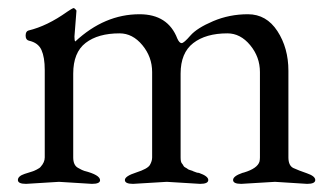

<svg xmlns="http://www.w3.org/2000/svg" viewBox="-20 -449 818 472"><path d="M168 -423 163 -359Q163 -349 165 -347Q237 -414 323 -414Q393 -414 416 -354Q421 -343 426.5 -343Q432 -343 448 -361.5Q464 -380 504 -397Q544 -414 589.5 -414Q635 -414 662 -372.5Q689 -331 689 -275V-62Q689 -42 701 -36Q714 -30 734.5 -23Q755 -16 755 -6.5Q755 3 735 3L656 -2L573 3Q553 3 553 -6.5Q553 -16 576 -24Q577 -24 580 -25Q613 -35 618 -52Q619 -57 619 -62V-272Q619 -309 595 -338Q571 -367 539 -367Q486 -367 455 -343Q424 -319 424 -268V-62Q424 -51 427 -47.5Q430 -44 431 -41.5Q432 -39 436 -37Q440 -35 441.5 -33.5Q443 -32 448.5 -30.5Q454 -29 455 -28Q464 -24 469 -24Q492 -16 492 -6.5Q492 3 472 3L390 -2L307 3Q287 3 287 -6.5Q287 -16 315 -25Q343 -34 348.5 -43.5Q354 -53 354 -62V-272Q354 -309 330 -338Q306 -367 274 -367Q221 -367 190.5 -343.5Q160 -320 160 -268V-62Q160 -43 171.5 -36.5Q183 -30 187 -29Q226 -19 226 -6Q226 3 206 3L125 -2L44 3Q24 3 24 -6.5Q24 -16 40.5 -21.5Q57 -27 59.5 -27.5Q62 -28 70 -32Q78 -36 80 -39Q90 -50 90 -62V-277Q90 -308 82 -326Q74 -344 51 -349Q43 -351 43 -361.5Q43 -372 50 -374Q96 -385 145 -420Q157 -428 160 -429Q163 -430 168 -423Z"/></svg>

Font: EB Garamond
Style: Regular
Weight: 400
Version: Version 0.012